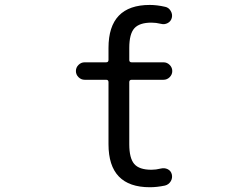

<svg xmlns="http://www.w3.org/2000/svg" viewBox="-20 -785 1040 794"><path d="M656.2 -527.3Q670.9 -527.3 681.6 -516.6Q692.4 -505.9 692.4 -491.2Q692.4 -476.6 681.6 -465.8Q670.9 -455.1 656.2 -455.1H524.4Q514.6 -455.1 514.6 -445.3V-188.5Q514.6 -130.9 535.2 -106.9Q555.7 -83 606.4 -83Q625 -83 644.5 -87.9Q660.2 -91.8 673.3 -85.4Q686.5 -79.1 690.4 -64.5Q694.3 -48.8 686 -35.2Q677.7 -21.5 662.1 -17.6Q628.9 -10.7 599.6 -10.7Q428.7 -10.7 428.7 -188.5V-445.3Q428.7 -455.1 418.9 -455.1H330.1Q315.4 -455.1 304.7 -465.8Q293.9 -476.6 293.9 -491.2Q293.9 -505.9 304.7 -516.6Q315.4 -527.3 330.1 -527.3H418.9Q428.7 -527.3 428.7 -537.1V-586.9Q428.7 -764.6 599.6 -764.6Q628.9 -764.6 663.1 -756.8Q677.7 -753.9 686 -739.7Q694.3 -725.6 690.4 -710.9Q686.5 -696.3 673.3 -689.5Q660.2 -682.6 645.5 -686.5Q625 -691.4 606.4 -691.4Q556.6 -691.4 535.6 -668Q514.6 -644.5 514.6 -586.9V-537.1Q514.6 -527.3 524.4 -527.3Z"/></svg>

Font: Rounded-X Mgen+ 2m regular
Style: Regular
Weight: 400
Designer: [Source Han Sans]
Ryoko NISHIZUKA  (kana & ideographs); Paul D. Hunt (Latin, Greek & Cyrillic); Wenlong ZHANG  (bopomofo
Version: Version 1.059.20150602